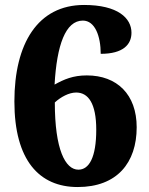

<svg xmlns="http://www.w3.org/2000/svg" viewBox="-20 -744 599 774"><path d="M293 10C452 10 531 -88 531 -231C531 -363 452 -440 330 -440C274 -440 238 -424 200 -403C209 -562 244 -661 314 -661C363 -661 386 -598 386 -527C477 -527 510 -565 510 -612C510 -671 455 -724 319 -724C132 -724 38 -568 38 -335C38 -97 139 10 293 10ZM296 -60C243 -60 201 -142 201 -331C225 -353 258 -371 287 -371C336 -371 368 -327 368 -221C368 -109 339 -60 296 -60Z"/></svg>

Font: Noto Serif Malayalam ExtraBold
Style: Regular
Weight: 800
Designer: Indian type Foundry, Jelle Bosma, Monotype Design Team
Foundry: Monotype Imaging Inc.
Version: Version 2.104